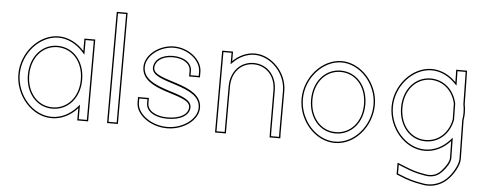

<svg xmlns="http://www.w3.org/2000/svg" viewBox="-62 -968 3541 1409"><g transform="rotate(5 1708.5 -263.0)"><path d="M65 -281C65 -122 190 20 335 20C335.5 20 336 20 336.5 20C409.1 20 476.1 -15.5 525 -70.8V-20V20H605V-20V-281V-284.8V-543V-583H525V-543V-491.3C475.5 -547.1 407.6 -583 335 -583C191 -582 65 -441 65 -281ZM145 -281C145 -411 226 -503 335 -503C445 -502 525 -411 525 -281V-276.3C524 -148.8 442.7 -60 335 -60C334.4 -60 333.9 -60 333.3 -60C226.1 -60 145 -152.7 145 -281ZM75 -281C75 -436.3 197.7 -572 335 -573C404.2 -573 469.5 -538.8 517.5 -484.7L535 -465V-573H595V10H535V-97.2L517.5 -77.4C470.1 -23.9 405.7 10 336.5 10C336 10 335.7 10 335 10C196.6 10 75 -126.7 75 -281ZM135 -281C135 -148.6 219.5 -50 333.3 -50C333.8 -50 334.6 -50 335 -50C449 -50 534 -144.4 535 -276.3V-281C535 -415.1 451.6 -511.9 335 -513C219.4 -513 135 -415.1 135 -281Z M744.5 -759V-20V20H824.5V-20V-759V-799H744.5ZM754.5 10V-789H814.5V10Z M1394.5 -413C1394.5 -505 1292.5 -583 1184.5 -583C1078.5 -582 974.5 -505 974.5 -413C975.5 -226.1 1334.5 -251 1334.5 -148.7C1334.5 -97.4 1276.7 -60 1184.5 -60C1183.4 -60 1182.3 -60 1181.1 -60C1091.1 -60 1034.5 -99.6 1034.5 -150V-190H954.5V-150C954.5 -57 1067.5 20 1184.5 20C1185.2 20 1186 20 1186.7 20C1304.5 20 1414.5 -57.7 1414.5 -150.8C1414.5 -333.9 1054.5 -313.1 1054.5 -413C1055.5 -464 1104.5 -503 1184.5 -503C1265.5 -502 1314.5 -465 1314.5 -413V-373H1394.5ZM1384.5 -413 1384.5 -383H1324.5V-413C1324.5 -473 1267.9 -512 1184.6 -513C1101.8 -513 1045.7 -471.9 1044.5 -413.1C1044.5 -296.1 1404.5 -322.7 1404.5 -150.8C1404.5 -66 1301.4 10 1186.7 10C1186 10 1185.4 10 1184.5 10C1070.4 10 964.5 -65.4 964.5 -150V-180H1024.5V-150C1024.5 -90.7 1089.5 -50 1181.1 -50C1182.3 -50 1183.5 -50 1184.6 -50C1277.8 -50 1344.5 -88.2 1344.5 -148.7C1344.5 -267.8 985.4 -237.6 984.5 -413C984.5 -497.2 1082.2 -572 1184.5 -573C1288.8 -573 1384.5 -497.4 1384.5 -413Z M1620 -512.6V-543V-583H1540V-543V-326V-286V-20V20H1620V-20V-286V-326C1620 -430 1687 -503 1780 -503C1873 -502 1940 -430 1940 -326L1941 -19L1942 21H2021L2020 -20V-326C2021 -461 1907 -583 1780 -583C1720.4 -582.5 1663.4 -555.4 1620 -512.6ZM1627 -505.4C1668.9 -546.7 1723.6 -572.6 1780 -573C1900.7 -573 2011 -455.9 2010 -326V-19.9L2010.8 11H1951.8L1951 -19.1L1950 -326C1950 -434.6 1879.1 -511.9 1780.1 -513C1680.9 -513 1610 -434.5 1610 -326V10H1550V-573H1610V-488.6Z M2151 -282C2151 -122 2276 20 2421 20C2421.5 20 2422 20 2422.5 20C2568.9 20 2691 -123.2 2691 -283.9C2691 -441.1 2565.4 -583 2421 -583C2277 -582 2151 -441 2151 -282ZM2231 -282C2231 -411 2312 -503 2421 -503C2532.3 -502 2611 -410.1 2611 -279.6C2611 -149.9 2529.3 -60 2421 -60C2420.4 -60 2419.8 -60 2419.3 -60C2312.1 -60 2231 -152.7 2231 -282ZM2161 -282C2161 -436.2 2283.7 -572 2421 -573C2558.8 -573 2681 -436.4 2681 -283.9C2681 -127.7 2562.2 10 2422.5 10C2422 10 2421.7 10 2421 10C2282.7 10 2161 -126.6 2161 -282ZM2221 -282C2221 -148.6 2305.5 -50 2419.3 -50C2419.8 -50 2420.6 -50 2421 -50C2535.8 -50 2621 -145.7 2621 -279.6C2621 -414 2539 -511.9 2421 -513C2305.5 -513 2221 -415.1 2221 -282Z M2814 -282C2814 -122 2939 20 3084 20C3084.5 20 3085 20 3085.5 20C3157 20 3223.2 -14.5 3271.9 -68.6L3274 57C3274 84 3246 127 3220 153V154C3200.2 175.5 3173.5 193.5 3132.2 193.5C3123.5 193.5 3114.1 192.7 3104 191C3035 179 3008 170 2949 146L2894 124V210L2919 220C2980 245 3014 256 3090 269C3103.6 271.6 3116.6 272.7 3129.1 272.7C3199.4 272.7 3251.5 236.2 3277 209C3309 178 3354 108 3354 57L3349.3 -228.2C3352.5 -246.5 3354 -264.8 3354 -283.9C3354 -305.1 3351.7 -326.1 3347.4 -346.4L3344 -554L3343 -593H3263L3264 -552L3264.8 -501.3C3216.3 -551.3 3152.2 -583 3084 -583C2940 -582 2814 -441 2814 -282ZM2894 -282C2894 -411 2975 -503 3084 -503C3175.5 -502.2 3246.2 -439.1 3267.4 -343.7L3269.3 -227.5C3250.5 -126.4 3177.1 -60 3084 -60C3083.4 -60 3082.8 -60 3082.3 -60C2975.1 -60 2894 -152.7 2894 -282ZM2824 -282C2824 -436.2 2946.7 -572 3084 -573C3149.1 -573 3210.6 -542.8 3257.7 -494.4L3275.2 -476.3L3274 -552.2L3273.2 -583H3333.3L3334 -553.8L3337.4 -345.3L3337.6 -344.4C3341.8 -324.7 3344 -304.4 3344 -283.9C3344 -265.3 3342.6 -247.6 3339.5 -229.9L3339.3 -229L3344 57.1C3344 103 3300.6 172.2 3270 201.8L3269.9 202L3269.7 202.2C3245.6 227.8 3195.8 262.7 3129.1 262.7C3117.2 262.7 3104.9 261.6 3091.8 259.2C3015.9 246.2 2983.7 235.7 2922.7 210.7L2904 203.2V138.8L2945.2 155.3C3004.3 179.3 3032.9 188.8 3102.3 200.9C3112.9 202.7 3122.8 203.5 3132.2 203.5C3176.8 203.5 3206.3 183.5 3227.3 160.8L3230 157.9C3256.4 130.4 3284 87.9 3284 56.9L3281.5 -94.2L3264.5 -75.3C3217.3 -22.9 3153.7 10 3085.5 10C3085 10 3084.7 10 3084 10C2945.7 10 2824 -126.6 2824 -282ZM2884 -282C2884 -148.7 2968.5 -50 3082.3 -50C3082.8 -50 3083.6 -50 3084 -50C3182.4 -50 3259.6 -120.7 3279.2 -225.6L3279.3 -226.6L3277.4 -344.9L3277.2 -345.9C3255.1 -445.1 3180.7 -512.1 3084 -513C2968.5 -513 2884 -415.1 2884 -282Z"/></g></svg>

Font: Nordica Advanced
Style: RegularOL
Weight: 300
Version: Version 1.07